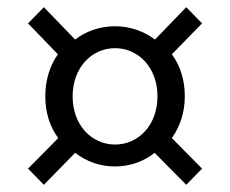

<svg xmlns="http://www.w3.org/2000/svg" viewBox="-20 -597 640 534"><path d="M102 -83 189 -172C221 -147 259 -134 300 -134C340 -134 379 -147 410 -172L498 -83L542 -128L458 -213C480 -244 494 -283 494 -329C494 -375 481 -415 458 -446L542 -532L498 -577L411 -487C379 -511 340 -524 300 -524C259 -524 220 -511 189 -487L102 -577L58 -532L141 -446C119 -415 106 -375 106 -329C106 -283 119 -244 142 -213L58 -128ZM300 -195C235 -195 182 -249 182 -329C182 -409 235 -463 300 -463C365 -463 418 -409 418 -329C418 -249 365 -195 300 -195Z"/></svg>

Font: Hasklig
Style: Regular
Weight: 400
Monospace: yes
Designer: Paul D. Hunt, Teo Tuominen
Foundry: Adobe Systems Incorporated
Version: Version 2.030;PS 1.0;hotconv 16.6.51;makeotf.lib2.5.65220